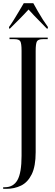

<svg xmlns="http://www.w3.org/2000/svg" viewBox="-25 -951 345 1211"><path d="M-5 240V230H5Q60 230 85.5 184Q111 138 111 32V-630Q111 -677 103 -690.5Q95 -704 66 -704H35V-714H276V-704H246Q216 -704 208 -690Q200 -676 200 -629V9Q200 98 175 148.5Q150 199 108 219.5Q66 240 15 240ZM32 -781Q46 -800 62.5 -826.5Q79 -853 95.5 -881Q112 -909 125 -931H185Q197 -909 213 -881Q229 -853 246 -826.5Q263 -800 277 -781V-771H270Q259 -783 236.5 -805.5Q214 -828 191 -852Q168 -876 155 -891Q128 -861 97.5 -830.5Q67 -800 38 -771H32Z"/></svg>

Font: Noto Serif Display ExtraCondensed
Style: Regular
Weight: 400
Width: 2
Designer: Monotype Design Team
Foundry: Monotype Imaging Inc.
Version: Version 2.009